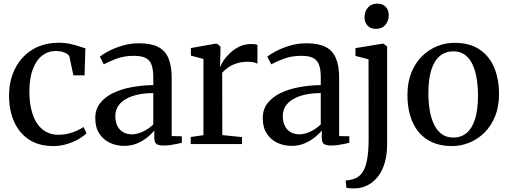

<svg xmlns="http://www.w3.org/2000/svg" viewBox="-20 -787 2776 1049"><path d="M272 11Q192 11 138.2 -24.5Q84.5 -60 57 -122.2Q29.5 -184.5 29.5 -263Q29 -324 47.2 -376.5Q65.5 -429 100.5 -468.8Q135.5 -508.5 186 -531Q236.5 -553.5 301 -553.5Q334.5 -553.5 362.8 -547.2Q391 -541 412.2 -533.8Q433.5 -526.5 446.5 -523L442 -375.5H381L359.5 -476Q358 -484.5 347.8 -491.8Q337.5 -499 321.2 -503.8Q305 -508.5 284.5 -508.5Q243.5 -508.5 211 -483.8Q178.5 -459 159.8 -410.2Q141 -361.5 140.5 -289Q140.5 -230 152 -185Q163.5 -140 184.2 -110.2Q205 -80.5 234.2 -65.5Q263.5 -50.5 298 -50.5Q326.5 -50.5 352.5 -56.8Q378.5 -63 400 -73Q421.5 -83 436.5 -93L452.5 -59Q436.5 -42.5 408 -26.2Q379.5 -10 344.5 0.5Q309.5 11 272 11Z M658 10Q616.5 10 580.8 -6.5Q545 -23 522.8 -56.8Q500.5 -90.5 500.5 -141.5Q500.5 -190.5 528 -224.8Q555.5 -259 601.2 -280.2Q647 -301.5 703.2 -311.5Q759.5 -321.5 817.5 -322V-364Q817.5 -405.5 808.5 -431.5Q799.5 -457.5 776.8 -469.8Q754 -482 712 -482Q657.5 -482 615 -465.8Q572.5 -449.5 547 -435.5L525.5 -477.5Q538 -488.5 570 -505.8Q602 -523 646 -536.8Q690 -550.5 740 -550.5Q805.5 -550.5 844.2 -530.5Q883 -510.5 900.5 -468.5Q918 -426.5 918 -361V-43.5L973.5 -42.5V-7Q962.5 -4 945.5 -0.5Q928.5 3 909.8 5.5Q891 8 873.5 8Q847 8 835 -0.2Q823 -8.5 823 -36V-73.5Q812 -59.5 788.8 -39.8Q765.5 -20 732.5 -5Q699.5 10 658 10ZM700.5 -53Q729.5 -53 761.2 -68.2Q793 -83.5 817.5 -107V-278.5Q750.5 -278 704 -262.2Q657.5 -246.5 633.8 -218.8Q610 -191 610 -154Q610 -120 622 -97.5Q634 -75 654.5 -64Q675 -53 700.5 -53Z M1022 0V-38.5L1091.5 -48.5V-465L1023 -483V-524.5L1155 -548H1165.5L1184.5 -533V-508.5L1182 -421.5L1184 -424Q1188 -435 1201 -455.2Q1214 -475.5 1235.8 -496.5Q1257.5 -517.5 1287 -532Q1316.5 -546.5 1353 -546.5Q1366 -546.5 1373.8 -545.2Q1381.5 -544 1386.5 -542V-439Q1381 -442.5 1368 -446Q1355 -449.5 1335.5 -449.5Q1300 -449.5 1273.5 -441Q1247 -432.5 1227.5 -419Q1208 -405.5 1194 -390L1194.5 -49L1302 -38V0Z M1573 10Q1531.5 10 1495.8 -6.5Q1460 -23 1437.8 -56.8Q1415.5 -90.5 1415.5 -141.5Q1415.5 -190.5 1443 -224.8Q1470.5 -259 1516.2 -280.2Q1562 -301.5 1618.2 -311.5Q1674.5 -321.5 1732.5 -322V-364Q1732.5 -405.5 1723.5 -431.5Q1714.5 -457.5 1691.8 -469.8Q1669 -482 1627 -482Q1572.5 -482 1530 -465.8Q1487.5 -449.5 1462 -435.5L1440.5 -477.5Q1453 -488.5 1485 -505.8Q1517 -523 1561 -536.8Q1605 -550.5 1655 -550.5Q1720.5 -550.5 1759.2 -530.5Q1798 -510.5 1815.5 -468.5Q1833 -426.5 1833 -361V-43.5L1888.5 -42.5V-7Q1877.5 -4 1860.5 -0.5Q1843.5 3 1824.8 5.5Q1806 8 1788.5 8Q1762 8 1750 -0.2Q1738 -8.5 1738 -36V-73.5Q1727 -59.5 1703.8 -39.8Q1680.5 -20 1647.5 -5Q1614.5 10 1573 10ZM1615.5 -53Q1644.5 -53 1676.2 -68.2Q1708 -83.5 1732.5 -107V-278.5Q1665.5 -278 1619 -262.2Q1572.5 -246.5 1548.8 -218.8Q1525 -191 1525 -154Q1525 -120 1537 -97.5Q1549 -75 1569.5 -64Q1590 -53 1615.5 -53Z M1924 242Q1916.5 242.5 1905.5 242.2Q1894.5 242 1885 241Q1875.5 240 1872.5 238.5L1868.5 199Q1876 199 1891.8 196.2Q1907.5 193.5 1923.5 186.5Q1949 175 1964.8 147.5Q1980.5 120 1987.2 76.2Q1994 32.5 1994 -28L1993.5 -463L1922 -481.5V-524L2067.5 -548H2076L2095 -533V0Q2095 58.5 2081.8 103Q2068.5 147.5 2044.8 177.8Q2021 208 1990 224.2Q1959 240.5 1924 242ZM2033.5 -629.5Q2004 -629.5 1987.8 -647.5Q1971.5 -665.5 1971.5 -693.5Q1971.5 -723.5 1989.8 -745.2Q2008 -767 2041 -767H2042Q2071.5 -767 2087.8 -749.2Q2104 -731.5 2104 -703.5Q2104 -673.5 2085.8 -651.5Q2067.5 -629.5 2034.5 -629.5Z M2206 -268Q2206 -337.5 2227.5 -390.5Q2249 -443.5 2285.8 -479.8Q2322.5 -516 2368.2 -534.5Q2414 -553 2463 -553Q2547.5 -553 2601.2 -516Q2655 -479 2680.8 -416Q2706.5 -353 2706.5 -274Q2706.5 -204.5 2684.8 -151.2Q2663 -98 2626.5 -62Q2590 -26 2544.2 -7.5Q2498.5 11 2449.5 11Q2386.5 11 2340.2 -10.2Q2294 -31.5 2264.2 -69.5Q2234.5 -107.5 2220.2 -158.2Q2206 -209 2206 -268ZM2457 -35.5Q2500 -35.5 2530 -61Q2560 -86.5 2575.8 -137.5Q2591.5 -188.5 2591.5 -264.5Q2591.5 -314.5 2584.2 -358.5Q2577 -402.5 2561.2 -435.8Q2545.5 -469 2519.8 -487.8Q2494 -506.5 2457 -506.5Q2413.5 -506.5 2383 -481.2Q2352.5 -456 2336.5 -405.2Q2320.5 -354.5 2320.5 -277.5Q2320.5 -227 2328 -183.2Q2335.5 -139.5 2351.8 -106.2Q2368 -73 2393.8 -54.2Q2419.5 -35.5 2457 -35.5Z"/></svg>

Font: Merriweather 60pt
Style: Regular
Weight: 400
Version: Version 2.100